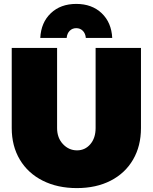

<svg xmlns="http://www.w3.org/2000/svg" viewBox="-20 -946 781 982"><path d="M374 -177Q415 -177 442 -208.5Q469 -240 469 -291V-701H701V-291Q701 -199 660.5 -129.5Q620 -60 546 -22Q472 16 373 16Q274 16 198.5 -22Q123 -60 81.5 -129.5Q40 -199 40 -291V-701H272V-291Q272 -241 302 -209Q332 -177 374 -177ZM186 -752Q190 -831 240 -878.5Q290 -926 370 -926Q450 -926 500 -878.5Q550 -831 554 -752H419Q417 -775 403.5 -788.5Q390 -802 370 -802Q350 -802 336.5 -788.5Q323 -775 321 -752Z"/></svg>

Font: Gontserrat Black
Style: Regular
Weight: 900
Designer: Julieta Ulanovsky
Foundry: Julieta Ulanovsky
Version: Version 6.001